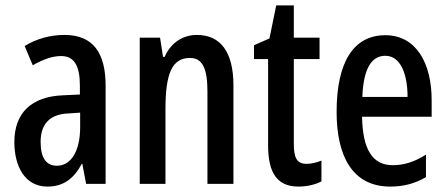

<svg xmlns="http://www.w3.org/2000/svg" viewBox="-20 -679 1651 709"><path d="M218 -550C166 -550 115 -536 71 -509L101 -438C142 -461 174 -472 206 -472C254 -472 275 -436 275 -363V-330L211 -327C97 -322 33 -263 33 -154C33 -68 70 10 155 10C213 10 252 -18 282 -74H284L298 0H370V-362C370 -484 324 -550 218 -550ZM231 -260 276 -263V-210C276 -120 242 -67 190 -67C152 -67 130 -94 130 -155C130 -220 163 -257 231 -260Z M707 -550C656 -550 611 -522 588 -469H582L571 -540H496V0H591V-275C591 -410 616 -465 682 -465C729 -465 746 -423 746 -341V0H842V-363C842 -488 794 -550 707 -550Z M1112 -74C1075 -74 1065 -98 1065 -148V-461H1160V-540H1065V-659H1000L975 -537L918 -512V-461H970V-142C970 -40 1004 10 1082 10C1114 10 1143 3 1167 -9V-86C1147 -78 1129 -74 1112 -74Z M1403 -549C1285 -549 1223 -449 1223 -266C1223 -106 1279 10 1421 10C1469 10 1513 -1 1553 -25V-108C1510 -81 1472 -69 1430 -69C1355 -69 1319 -128 1317 -248H1574V-309C1574 -447 1516 -549 1403 -549ZM1403 -473C1459 -473 1485 -406 1485 -321H1318C1322 -426 1352 -473 1403 -473Z"/></svg>

Font: Noto Sans Gurmukhi UI ExtraCondensed Medium
Style: Regular
Weight: 500
Width: 2
Designer: Jelle Bosma - Monotype Design Team
Foundry: Monotype Imaging Inc.
Version: Version 2.004